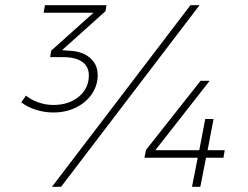

<svg xmlns="http://www.w3.org/2000/svg" viewBox="-20 -719 954 739"><path d="M386 -676 219 -526 241 -524Q294 -523 325 -497.5Q356 -472 356 -430Q356 -390 333.5 -357Q311 -324 272 -305Q233 -286 185 -286Q151 -286 118 -296.5Q85 -307 62 -325L80 -351Q101 -334 129 -324.5Q157 -315 185 -315Q245 -315 283.5 -347Q322 -379 322 -429Q322 -463 296.5 -481Q271 -499 224 -499H173L177 -524L340 -670H148L153 -699H390ZM215 0H180L713 -699H748ZM845 -141 840 -112H773L751 0H719L741 -112H536L542 -142L752 -408H787L578 -141H747L770 -261H802L779 -141Z"/></svg>

Font: Gontserrat ExtraLight
Style: Italic
Weight: 275
Italic angle: -11.3°
Designer: Julieta Ulanovsky
Foundry: Julieta Ulanovsky
Version: Version 6.001